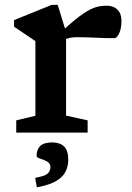

<svg xmlns="http://www.w3.org/2000/svg" viewBox="-20 -547 545 792"><path d="M419.5 -523.5Q448 -523.5 464.5 -507.2Q481 -491 481 -462Q481 -428 471.2 -408.8Q461.5 -389.5 452 -389.5Q412 -389.5 374.2 -391.5Q336.5 -393.5 298.5 -393.5Q285.5 -393.5 274.8 -392Q264 -390.5 252.5 -386.5V-70L341.5 -50.5V0H47V-50.5L126 -69.5V-377.5Q116 -384 91 -401Q66 -418 38 -437V-464L193.5 -527H218L248 -429.5Q292.5 -469.5 322 -489.8Q351.5 -510 373.8 -516.8Q396 -523.5 419.5 -523.5ZM125 186.5Q163 180 175.5 169.8Q188 159.5 188 142Q188 126.5 173.8 119Q159.5 111.5 145.2 107Q131 102.5 131 96.5Q131 69.5 146.2 55Q161.5 40.5 196.5 40.5Q226.5 40.5 244 56.8Q261.5 73 261.5 113Q261.5 136.5 251.5 158.8Q241.5 181 213.5 198.5Q185.5 216 132 225.5Z"/></svg>

Font: Newsreader Caption Medium
Style: Regular
Weight: 500
Designer: Hugues Gentile
Foundry: Production Type
Version: Version 1.001